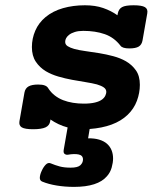

<svg xmlns="http://www.w3.org/2000/svg" viewBox="-20 -482 640 732"><path d="M171.4 -20Q168.9 -3.4 153.3 3.7Q137.7 10.7 106.4 10.7Q75.2 10.7 63.2 3.7Q51.3 -3.4 54.2 -20L73.2 -128.9Q76.2 -145.5 88.9 -152.6Q101.6 -159.7 125.5 -159.7Q141.6 -159.7 150.6 -156.2Q159.7 -152.8 163.6 -146Q173.8 -129.9 188.5 -118.4Q203.1 -106.9 220.7 -100.1Q238.3 -93.3 258.3 -90.1Q278.3 -86.9 299.3 -86.9Q324.7 -86.9 342 -91.1Q359.4 -95.2 369.6 -103Q378.4 -109.9 381.8 -117.9Q385.3 -126 385.3 -131.3Q385.3 -142.1 375.7 -148.7Q366.2 -155.3 349.6 -160.2Q331.1 -165 306.4 -168.9Q281.7 -172.9 255.1 -177.7Q228.5 -182.6 202.4 -190.2Q176.3 -197.8 154.8 -210.4Q131.3 -224.6 116.5 -246.8Q101.6 -269 101.6 -302.7Q101.6 -335 114.5 -365Q127.4 -395 153.8 -417Q181.6 -439.9 220.2 -450.9Q258.8 -461.9 303.7 -461.9Q343.3 -461.9 373.5 -451.4Q403.8 -440.9 427.7 -423.8L429.2 -431.2Q432.6 -447.8 445.3 -454.8Q458 -461.9 489.3 -461.9Q520.5 -461.9 532.5 -454.8Q544.4 -447.8 541.5 -431.2L523.4 -328.1Q520.5 -311.5 508.8 -304.4Q497.1 -297.4 473.1 -297.4Q446.8 -297.4 439.5 -307.6Q415 -339.4 379.4 -351.8Q343.8 -364.3 297.4 -364.3Q278.8 -364.3 265.4 -360.1Q252 -356 243.2 -349.1Q228.5 -337.4 228.5 -322.3Q228.5 -312 238 -305.9Q247.6 -299.8 263.2 -295.4Q281.2 -290.5 306.4 -287.1Q331.5 -283.7 358.4 -279.3Q385.3 -274.9 411.9 -267.8Q438.5 -260.7 460 -248.5Q483.4 -234.9 498.3 -213.6Q513.2 -192.4 513.2 -158.7Q513.2 -127.9 502 -97.7Q490.7 -67.4 466.8 -44.4Q441.9 -20.5 405.5 -7.1Q369.1 6.3 321.8 9.8L315.9 45.4Q339.8 44.9 357.9 50.3Q376 55.7 387.7 65.9Q399.4 76.2 405.3 90.6Q411.1 105 411.1 122.1Q411.1 137.7 405.8 156.7Q400.4 175.8 387.7 189.9Q353 230.5 262.2 230.5Q227.1 230.5 196 225.3Q165 220.2 141.1 210.4Q131.3 206.5 131.8 195.1Q132.3 183.6 139.2 168.9Q145.5 154.8 154.3 145.8Q163.1 136.7 172.9 140.6Q190.4 147.9 207.8 152.6Q225.1 157.2 249.5 157.2Q276.9 157.2 286.6 147.7Q296.4 138.2 296.4 126Q296.4 110.4 279.8 106.9Q263.2 103.5 238.8 107.9Q231.9 108.9 226.3 104.7Q220.7 100.6 223.1 87.9L237.8 3.9Q219.2 -1 202.9 -8.8Q186.5 -16.6 172.4 -26.4Z"/></svg>

Font: Courier Prime
Style: Bold Italic
Weight: 700
Monospace: yes
Designer: Alan Dague-Greene
Foundry: Quote-Unquote Apps
Version: Version 1.202